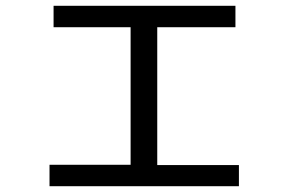

<svg xmlns="http://www.w3.org/2000/svg" viewBox="-20 -643 1040 663"><path d="M151 0V-74H431V-549H165V-623H793V-549H523V-73H805V0Z"/></svg>

Font: Inconsolata UltraExpanded Thin
Style: Regular
Weight: 100
Width: 9
Monospace: yes
Designer: Raph Levien, Cyreal, Brenton Simpson
Foundry: Raph Levien, Cyreal, Google
Version: Version 3.100; ttfautohint (v1.8.4.7-5d5b)